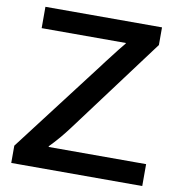

<svg xmlns="http://www.w3.org/2000/svg" viewBox="-88 -867 926 974"><g transform="rotate(10 375.0 -380.0)"><path d="M67.4 -785.2H668V-694.3L304.2 -206.1Q255.9 -141.1 207 -91.8V-87.9H709V24.9H34.2V-64L399.9 -543L406.7 -552.2L416 -564.5Q481 -649.4 501 -672.4V-675.3H67.4Z"/></g></svg>

Font: BIZ UDPGothic
Style: Bold
Weight: 700
Designer: TypeBank Co., Ltd.
Foundry: Morisawa Inc.
Version: Version 1.051